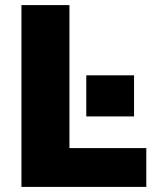

<svg xmlns="http://www.w3.org/2000/svg" viewBox="-20 -732 619 752"><path d="M64 -712H252V-152H553V0H64ZM505 -437V-276H318V-437Z"/></svg>

Font: Muli Black
Style: Regular
Weight: 900
Designer: Vernon Adams
Foundry: Vernon Adams
Version: Version 2.001